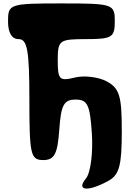

<svg xmlns="http://www.w3.org/2000/svg" viewBox="-20 -987 767 1124"><path d="M27 -862C27 -795 49 -758 89 -758C140 -758 152 -692 152 -404C152 -83 159 -50 233 -50C298 -50 317 -85 327 -227C337 -373 354 -404 423 -404C493 -404 507 -373 518 -202C525 -90 510 26 483 58C424 130 493 138 614 72C678 37 693 -17 693 -217C693 -425 680 -469 606 -510C559 -536 472 -547 418 -533C328 -511 318 -521 318 -633C318 -752 327 -758 485 -758C635 -758 652 -768 652 -862C652 -963 643 -967 339 -967C35 -967 27 -963 27 -862Z"/></svg>

Font: Hussar Skorodowane
Style: Bold
Weight: 700
Foundry: Cannot Into Space Fonts
Version: Version 0.892